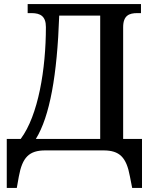

<svg xmlns="http://www.w3.org/2000/svg" viewBox="-20 -734 742 937"><path d="M13 183H62L72 127C89 34 122 0 201 0H485C564 0 597 34 614 127L625 183H673V-56H581V-601C581 -659 611 -670 650 -670H668V-714H115V-670H134C178 -670 204 -654 204 -602C204 -397 167 -171 81 -56H13ZM155 -56C223 -166 259 -367 269 -658H469V-56Z"/></svg>

Font: Noto Serif SemiCondensed Medium
Style: Regular
Weight: 500
Width: 4
Designer: Monotype Design Team
Foundry: Monotype Imaging Inc.
Version: Version 2.014